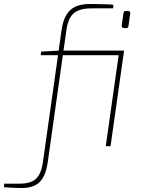

<svg xmlns="http://www.w3.org/2000/svg" viewBox="-148 -734 713 964"><path d="M303 -714Q318 -714 339 -713.5Q360 -713 382 -712.5Q404 -712 421 -710L420 -692H311Q251 -692 222 -667Q193 -642 185 -580L92 78Q83 145 53.5 177.5Q24 210 -40 210Q-56 210 -82.5 209Q-109 208 -128 206L-127 188H-48Q8 188 34 162.5Q60 137 68 76L161 -582Q167 -626 183 -655.5Q199 -685 228.5 -699.5Q258 -714 303 -714ZM466 -480 462 -457H56L59 -475L153 -480ZM475 -480 407 0H383L451 -480ZM495 -679Q501 -679 504 -675.5Q507 -672 506 -666L497 -604Q496 -598 493.5 -595.5Q491 -593 485 -593H475Q469 -593 465.5 -596.5Q462 -600 463 -606L472 -668Q473 -674 476 -676.5Q479 -679 485 -679Z"/></svg>

Font: Exo 2 Thin
Style: Italic
Weight: 250
Italic angle: -8°
Designer: Natanael Gama
Foundry: Natanael Gama
Version: Version 2.010